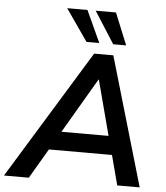

<svg xmlns="http://www.w3.org/2000/svg" viewBox="-99 -993 904 1047"><g transform="rotate(5 353.0 -469.5)"><path d="M-38 0 394 -705H499L705 0H582L532 -190L572 -163H158L208 -187L98 0ZM430 -566 240 -242 218 -265H545L518 -240L432 -566ZM493 -765 382 -939H493L564 -765ZM347 -765 226 -939H337L417 -765Z"/></g></svg>

Font: Nunito Sans 12pt ExtraLight 12pt
Style: Bold Italic
Weight: 700
Italic angle: -9°
Version: Version 3.101;gftools[0.9.27]